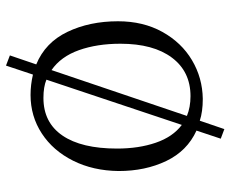

<svg xmlns="http://www.w3.org/2000/svg" viewBox="-84 -591 769 641"><g transform="rotate(90 300.5 -270.5)"><path d="M51 -280Q51 -364 86.5 -428Q122 -492 181 -527Q240 -562 310 -563Q353 -563 383 -553L411 -635L443 -623L416 -542Q484 -511 517.5 -441Q551 -371 551 -282Q550 -197 516.5 -130Q483 -63 425.5 -25.5Q368 12 297 12Q263 12 229 4L199 94L165 81L195 -7Q122 -37 86.5 -111Q51 -185 51 -280ZM301 -522Q219 -522 172.5 -460Q126 -398 126 -288Q126 -210 147.5 -149.5Q169 -89 214 -58L367 -510Q338 -522 301 -522ZM307 -31Q389 -31 432.5 -94.5Q476 -158 476 -277Q476 -349 456.5 -406Q437 -463 397 -493L246 -41Q270 -31 307 -31Z"/></g></svg>

Font: Martel UltraLight
Style: Regular
Weight: 250
Designer: Dan Reynolds
Foundry: Dan Reynolds
Version: Version 1.001; ttfautohint (v1.1) -l 5 -r 5 -G 72 -x 0 -D la